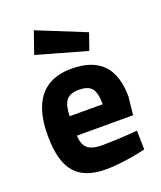

<svg xmlns="http://www.w3.org/2000/svg" viewBox="-141 -843 792 945"><g transform="rotate(-20 255.0 -370.5)"><path d="M252 12Q177 12 129.5 -14.5Q82 -41 59.5 -97Q37 -153 37 -243Q37 -332 62 -392Q87 -452 136 -482Q185 -512 258 -512Q368 -512 422 -455.5Q476 -399 476 -286L466 -193H172Q173 -148 196 -127Q219 -106 273 -106Q303 -106 337.5 -107.5Q372 -109 404 -111Q436 -113 458 -115L460 -16Q436 -10 400 -3.5Q364 3 325 7.5Q286 12 252 12ZM171 -295H344Q344 -356 324.5 -379Q305 -402 258 -402Q210 -402 191 -377Q172 -352 171 -295ZM372 -564 110 -638 150 -753 402 -651Z"/></g></svg>

Font: Titillium Web SemiBold
Style: Regular
Weight: 600
Designer: Mohamed Gaber, Accademia di Belle Arti di Urbino
Foundry: Kief Type Foundry, Accademia di Belle Arti di Urbino
Version: Version 3.000; ttfautohint (v1.8.4)